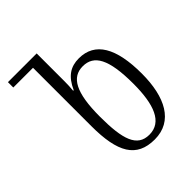

<svg xmlns="http://www.w3.org/2000/svg" viewBox="-203 -834 964 964"><g transform="rotate(-45 279.5 -351.5)"><path d="M334 11C464 11 522 -103 522 -269C522 -451 467 -547 352 -547C294 -547 252 -521 221 -452H217C219 -473 220 -494 220 -516V-714H16V-676H156V-262C156 -75 205 11 334 11ZM332 -25C245 -25 220 -103 220 -265C220 -437 260 -505 338 -505C417 -505 456 -439 456 -263C456 -116 422 -25 332 -25Z"/></g></svg>

Font: Noto Serif Georgian ExtraCondensed Light
Style: Regular
Weight: 300
Width: 2
Designer: Monotype Design Team, Akaki Razmadze
Foundry: Google LLC
Version: Version 2.003